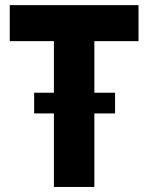

<svg xmlns="http://www.w3.org/2000/svg" viewBox="-20 -740 587 760"><path d="M193.4 -291H115.2V-373H193.4V-577.1H18.6V-719.7H528.3V-577.1H353.5V-373H435.5V-291H353.5V0H193.4Z"/></svg>

Font: Reddit Sans Strawberry ExBold
Style: Regular
Weight: 800
Designer: Stephen Hutchings
Foundry: Reddit
Version: Version 1.013